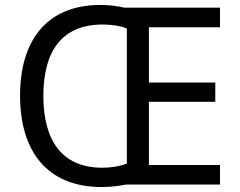

<svg xmlns="http://www.w3.org/2000/svg" viewBox="-20 -745 968 775"><path d="M386 -725C167 -725 61 -580 61 -359C61 -137 168 10 391 10C425 10 458 6 488 0H868V-79H581V-334H849V-412H581V-635H868V-714H482C453 -721 420 -725 386 -725ZM394 -646C431 -646 464 -641 492 -630V-85C465 -74 430 -68 393 -68C230 -68 155 -178 155 -358C155 -538 230 -646 394 -646Z"/></svg>

Font: Noto Sans Gurmukhi UI
Style: Regular
Weight: 400
Designer: Jelle Bosma - Monotype Design Team
Foundry: Monotype Imaging Inc.
Version: Version 2.004